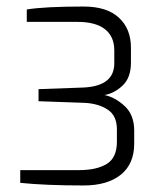

<svg xmlns="http://www.w3.org/2000/svg" viewBox="-20 -844 496 588"><path d="M42 -284V-323H222Q276 -323 307 -342Q338 -361 338 -410V-448Q338 -490 309.5 -508.5Q281 -527 239 -529L98 -534V-571L237 -576Q330 -581 330 -650V-690Q330 -732 301.5 -754.5Q273 -777 217 -777H62V-815Q117 -824 236 -824Q307 -824 344 -790Q381 -756 381 -698V-652Q381 -606 355.5 -582Q330 -558 300 -553Q333 -546 362 -519Q391 -492 391 -444V-404Q391 -342 350 -309Q309 -276 236 -276Q120 -276 42 -284Z"/></svg>

Font: Exo Light
Style: Regular
Weight: 300
Designer: Natanael Gama
Foundry: Natanael Gama
Version: Version 1.500; ttfautohint (v1.6)